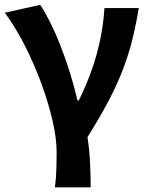

<svg xmlns="http://www.w3.org/2000/svg" viewBox="-20 -594 629 815"><path d="M213 201.1Q216.3 176.7 217.6 156.7Q218.9 136.8 219.6 112.3Q220.4 87.7 220.4 51.5Q220.4 -6.2 202.9 -82.5Q185.3 -158.7 155 -241Q124.7 -323.2 85.1 -401.1Q45.5 -479 0.5 -540L150.5 -573.5Q171.2 -542.9 193.3 -498.8Q215.4 -454.6 236.4 -401Q257.4 -347.4 276.1 -288Q294.7 -228.7 309.2 -167.3H314.2Q344.8 -228.5 367.6 -292Q390.4 -355.5 404.6 -422.6Q418.9 -489.7 423.5 -559.8H569Q557.4 -488.9 541.7 -425.8Q526 -362.7 501.9 -299.6Q477.9 -236.4 441.2 -166.5Q404.5 -96.5 351.3 -12Q359.4 40 362.2 96.7Q365 153.3 365 201.1Z"/></svg>

Font: Noto Sans KR Thin
Style: Regular
Weight: 100
Designer: Ryoko NISHIZUKA 西塚涼子 (kana, bopomofo & ideographs); Paul D. Hunt (Latin, Greek & Cyrillic); Sandoll Communications 산돌커뮤니
Foundry: Adobe
Version: Version 2.004-H2;hotconv 1.0.118;makeotfexe 2.5.65603